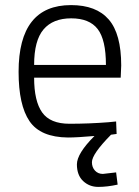

<svg xmlns="http://www.w3.org/2000/svg" viewBox="-20 -530 544 754"><path d="M341 107Q341 127 353 140Q365 153 384 153L436 147L442 195Q401 204 366 204Q331 204 306.5 181Q282 158 282 115.5Q282 73 351 4Q283 10 247 10Q139 9 96 -54Q53 -117 53 -248Q53 -510 259 -510Q358 -510 407 -453.5Q456 -397 456 -273L454 -225H114Q114 -133 145.5 -88.5Q177 -44 253 -44Q330 -44 406 -50L436 -53L438 -4Q428 -3 416 -1Q341 75 341 107ZM114 -275H396Q396 -374 363.5 -416Q331 -458 259.5 -458Q188 -458 151 -414.5Q114 -371 114 -275Z"/></svg>

Font: Titillium Web Light
Style: Regular
Weight: 300
Version: Version 1.002;PS 57.000;hotconv 1.0.70;makeotf.lib2.5.55311